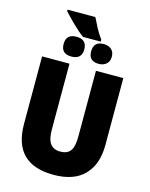

<svg xmlns="http://www.w3.org/2000/svg" viewBox="-150 -1144 973 1247"><g transform="rotate(15 336.5 -520.0)"><path d="M145 -1050V-1040Q173 -1009 213.5 -969Q254 -929 288 -905H407V-919Q385 -947 366.5 -982Q348 -1017 332 -1050ZM363 -828Q363 -762 431 -762Q462 -762 482 -779.5Q502 -797 502 -828Q502 -861 482 -878Q462 -895 431 -895Q363 -895 363 -828ZM178 -828Q178 -762 247 -762Q317 -762 317 -828Q317 -895 247 -895Q178 -895 178 -828ZM426 -714V-272Q426 -204 405 -175.5Q384 -147 337 -147Q293 -147 270.5 -176Q248 -205 248 -271V-714H64V-260Q64 10 334 10Q470 10 540 -62Q610 -134 610 -264V-714Z"/></g></svg>

Font: Noto Sans UI SemiCondensed Black
Style: Regular
Weight: 900
Width: 4
Designer: Monotype Design Team
Foundry: Monotype Imaging Inc.
Version: 1.001